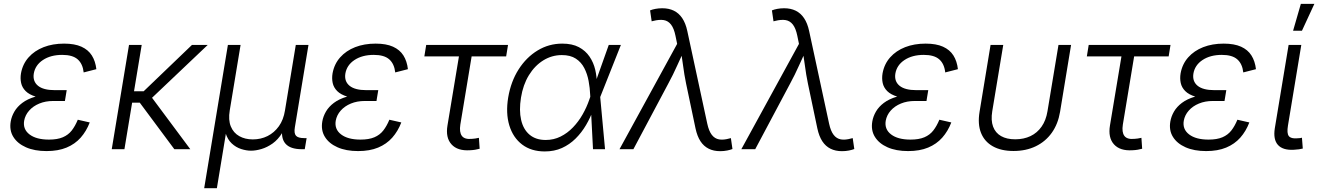

<svg xmlns="http://www.w3.org/2000/svg" viewBox="-20 -781 6900 1005"><path d="M223.6 9.8Q160.6 9.8 116 -10Q71.3 -29.8 49.8 -64.5Q28.3 -99.1 36.1 -145Q40.5 -171.4 55.2 -196.8Q69.8 -222.2 96.7 -242.4Q123.5 -262.7 164.3 -274.9Q205.1 -287.1 261.7 -287.1H325.2L319.8 -252.4H258.3Q218.3 -252.4 185.8 -239Q153.3 -225.6 132.6 -202.1Q111.8 -178.7 106.4 -148.9Q99.1 -104.5 134.5 -77.4Q169.9 -50.3 236.3 -50.3Q280.3 -50.3 308.8 -62.5Q337.4 -74.7 355.5 -97.9Q373.5 -121.1 387.2 -154.3L449.7 -140.1Q432.1 -94.2 402.3 -60.5Q372.6 -26.9 328.4 -8.5Q284.2 9.8 223.6 9.8ZM258.3 -264.6Q202.6 -264.6 167.7 -275.1Q132.8 -285.6 114.3 -304.2Q95.7 -322.8 90.6 -346.7Q85.4 -370.6 89.8 -397Q98.6 -445.8 129.6 -480.7Q160.6 -515.6 208.3 -534.2Q255.9 -552.7 315.4 -552.7Q370.6 -552.7 406.2 -536.6Q441.9 -520.5 460.7 -490.7Q479.5 -460.9 484.4 -418.9L418 -401.9Q413.1 -446.8 386.7 -470.2Q360.4 -493.7 305.7 -493.7Q245.1 -493.7 204.6 -466.8Q164.1 -439.9 156.7 -395Q150.9 -355 179 -332Q207 -309.1 267.1 -309.1H329.1L321.8 -264.6Z M721.7 -545.9 631.3 0H564.9L655.3 -545.9ZM1067.4 -545.9 749 -243.7H644.5L654.3 -303.2H731.9L984.9 -545.9ZM892.6 0 709 -247.1 756.3 -295.4 976.1 0Z M1048.8 204.1 1172.9 -545.9H1239.3L1182.6 -203.1Q1174.3 -152.8 1188.2 -119.1Q1202.1 -85.4 1232.4 -68.4Q1262.7 -51.3 1303.2 -51.3Q1345.2 -51.3 1380.4 -68.8Q1415.5 -86.4 1439.7 -120.1Q1463.9 -153.8 1471.7 -203.1L1528.3 -545.9H1594.7L1523.4 -114.7Q1518.1 -83.5 1529.1 -70.8Q1540 -58.1 1571.8 -58.1H1585L1575.2 0H1559.6Q1500 0 1474.6 -28.6Q1449.2 -57.1 1458.5 -113.8L1468.8 -174.3H1487.8Q1479 -121.1 1457.3 -85.7Q1435.5 -50.3 1407 -30Q1378.4 -9.8 1348.6 -1Q1318.8 7.8 1293.9 7.8Q1269.5 7.8 1242.2 -1Q1214.8 -9.8 1192.9 -30.3Q1170.9 -50.8 1160.4 -85.9Q1149.9 -121.1 1158.7 -174.3H1177.7L1115.2 204.1Z M1854.5 9.8Q1791.5 9.8 1746.8 -10Q1702.1 -29.8 1680.7 -64.5Q1659.2 -99.1 1667 -145Q1671.4 -171.4 1686 -196.8Q1700.7 -222.2 1727.5 -242.4Q1754.4 -262.7 1795.2 -274.9Q1835.9 -287.1 1892.6 -287.1H1956.1L1950.7 -252.4H1889.2Q1849.1 -252.4 1816.7 -239Q1784.2 -225.6 1763.4 -202.1Q1742.7 -178.7 1737.3 -148.9Q1730 -104.5 1765.4 -77.4Q1800.8 -50.3 1867.2 -50.3Q1911.1 -50.3 1939.7 -62.5Q1968.3 -74.7 1986.3 -97.9Q2004.4 -121.1 2018.1 -154.3L2080.6 -140.1Q2063 -94.2 2033.2 -60.5Q2003.4 -26.9 1959.2 -8.5Q1915 9.8 1854.5 9.8ZM1889.2 -264.6Q1833.5 -264.6 1798.6 -275.1Q1763.7 -285.6 1745.1 -304.2Q1726.6 -322.8 1721.4 -346.7Q1716.3 -370.6 1720.7 -397Q1729.5 -445.8 1760.5 -480.7Q1791.5 -515.6 1839.1 -534.2Q1886.7 -552.7 1946.3 -552.7Q2001.5 -552.7 2037.1 -536.6Q2072.8 -520.5 2091.6 -490.7Q2110.4 -460.9 2115.2 -418.9L2048.8 -401.9Q2043.9 -446.8 2017.6 -470.2Q1991.2 -493.7 1936.5 -493.7Q1876 -493.7 1835.4 -466.8Q1794.9 -439.9 1787.6 -395Q1781.7 -355 1809.8 -332Q1837.9 -309.1 1897.9 -309.1H1960L1952.6 -264.6Z M2440.4 5.4Q2375 9.8 2343.3 -25.4Q2311.5 -60.5 2322.3 -124.5L2382.3 -485.8H2201.2L2210.9 -545.9H2639.2L2629.4 -485.8H2448.7L2389.6 -128.9Q2383.3 -88.9 2397.7 -69.6Q2412.1 -50.3 2450.2 -54.2Q2457 -54.2 2467.3 -55.9Q2477.5 -57.6 2486.8 -59.6L2490.7 -2.4Q2480.5 0.5 2467.3 2.7Q2454.1 4.9 2440.4 5.4Z M2831.5 11.7Q2760.7 11.7 2713.1 -24.4Q2665.5 -60.5 2646 -124.5Q2626.5 -188.5 2640.1 -271Q2654.3 -354.5 2694.6 -417.7Q2734.9 -481 2793.9 -516.8Q2853 -552.7 2922.9 -552.7Q2975.1 -552.7 3010 -534.2Q3044.9 -515.6 3065.9 -484.6Q3086.9 -453.6 3095.7 -415.8Q3104.5 -377.9 3104 -339.4H3127.4L3121.6 -274.4L3147 0H3084L3069.3 -283.7Q3067.9 -320.3 3061 -357.2Q3054.2 -394 3038.3 -424.8Q3022.5 -455.6 2994.1 -474.1Q2965.8 -492.7 2920.9 -492.7Q2868.7 -492.7 2824 -465.1Q2779.3 -437.5 2748.5 -387.5Q2717.8 -337.4 2707 -270Q2696.3 -203.1 2707.8 -153.3Q2719.2 -103.5 2752 -75.9Q2784.7 -48.3 2836.4 -48.3Q2878.4 -48.3 2914.3 -66.2Q2950.2 -84 2979.2 -114.3Q3008.3 -144.5 3029.8 -182.4Q3051.3 -220.2 3064.9 -260.3L3166.5 -545.9H3230L3121.1 -271.5L3106 -208.5H3085.9Q3070.8 -166 3047.6 -126.5Q3024.4 -86.9 2992.9 -55.7Q2961.4 -24.4 2921.4 -6.3Q2881.3 11.7 2831.5 11.7Z M3222.7 0 3524.4 -551.3 3515.6 -594.2Q3507.8 -632.3 3492.7 -652.1Q3477.5 -671.9 3454.6 -675.8Q3431.6 -679.7 3399.4 -671.4L3391.1 -669.4L3382.8 -726.6Q3394 -731.4 3410.9 -734.6Q3427.7 -737.8 3446.8 -737.8Q3481 -737.8 3507.1 -725.1Q3533.2 -712.4 3551 -686Q3568.8 -659.7 3577.6 -618.7L3682.1 -133.8Q3690.4 -95.2 3705.8 -75.2Q3721.2 -55.2 3744.1 -51.3Q3767.1 -47.4 3797.9 -56.2L3805.7 -58.1L3814 -1Q3803.2 3.4 3786.4 6.8Q3769.5 10.3 3749.5 10.3Q3715.3 10.3 3689.5 -2.7Q3663.6 -15.6 3646.5 -41.7Q3629.4 -67.9 3620.6 -108.9L3571.3 -343.3Q3561.5 -390.6 3555.7 -436.3Q3549.8 -481.9 3542.5 -526.9H3565.4Q3544.4 -482.4 3523.9 -436.3Q3503.4 -390.1 3478 -343.3L3295.4 0Z M3860.4 0 4162.1 -551.3 4153.3 -594.2Q4145.5 -632.3 4130.4 -652.1Q4115.2 -671.9 4092.3 -675.8Q4069.3 -679.7 4037.1 -671.4L4028.8 -669.4L4020.5 -726.6Q4031.7 -731.4 4048.6 -734.6Q4065.4 -737.8 4084.5 -737.8Q4118.7 -737.8 4144.8 -725.1Q4170.9 -712.4 4188.7 -686Q4206.5 -659.7 4215.3 -618.7L4319.8 -133.8Q4328.1 -95.2 4343.5 -75.2Q4358.9 -55.2 4381.8 -51.3Q4404.8 -47.4 4435.5 -56.2L4443.4 -58.1L4451.7 -1Q4440.9 3.4 4424.1 6.8Q4407.2 10.3 4387.2 10.3Q4353 10.3 4327.1 -2.7Q4301.3 -15.6 4284.2 -41.7Q4267.1 -67.9 4258.3 -108.9L4209 -343.3Q4199.2 -390.6 4193.4 -436.3Q4187.5 -481.9 4180.2 -526.9H4203.1Q4182.1 -482.4 4161.6 -436.3Q4141.1 -390.1 4115.7 -343.3L3933.1 0Z M4733.4 9.8Q4670.4 9.8 4625.7 -10Q4581.1 -29.8 4559.6 -64.5Q4538.1 -99.1 4545.9 -145Q4550.3 -171.4 4564.9 -196.8Q4579.6 -222.2 4606.4 -242.4Q4633.3 -262.7 4674.1 -274.9Q4714.8 -287.1 4771.5 -287.1H4835L4829.6 -252.4H4768.1Q4728 -252.4 4695.6 -239Q4663.1 -225.6 4642.3 -202.1Q4621.6 -178.7 4616.2 -148.9Q4608.9 -104.5 4644.3 -77.4Q4679.7 -50.3 4746.1 -50.3Q4790 -50.3 4818.6 -62.5Q4847.2 -74.7 4865.2 -97.9Q4883.3 -121.1 4897 -154.3L4959.5 -140.1Q4941.9 -94.2 4912.1 -60.5Q4882.3 -26.9 4838.1 -8.5Q4793.9 9.8 4733.4 9.8ZM4768.1 -264.6Q4712.4 -264.6 4677.5 -275.1Q4642.6 -285.6 4624 -304.2Q4605.5 -322.8 4600.3 -346.7Q4595.2 -370.6 4599.6 -397Q4608.4 -445.8 4639.4 -480.7Q4670.4 -515.6 4718 -534.2Q4765.6 -552.7 4825.2 -552.7Q4880.4 -552.7 4916 -536.6Q4951.7 -520.5 4970.5 -490.7Q4989.3 -460.9 4994.1 -418.9L4927.7 -401.9Q4922.9 -446.8 4896.5 -470.2Q4870.1 -493.7 4815.4 -493.7Q4754.9 -493.7 4714.4 -466.8Q4673.8 -439.9 4666.5 -395Q4660.6 -355 4688.7 -332Q4716.8 -309.1 4776.9 -309.1H4838.9L4831.5 -264.6Z M5285.2 9.3Q5220.7 9.3 5177 -15.1Q5133.3 -39.6 5115 -85.4Q5096.7 -131.3 5107.4 -195.8L5165 -545.9H5231.4L5173.8 -198.7Q5166 -150.9 5178.2 -118.2Q5190.4 -85.4 5220 -68.6Q5249.5 -51.8 5293.9 -51.8Q5338.9 -51.8 5374 -68.6Q5409.2 -85.4 5432.1 -118.2Q5455.1 -150.9 5462.9 -198.7L5520.5 -545.9H5586.4L5528.8 -195.8Q5518.1 -131.8 5485.4 -85.9Q5452.6 -40 5401.6 -15.4Q5350.6 9.3 5285.2 9.3Z M5908.2 5.4Q5842.8 9.8 5811 -25.4Q5779.3 -60.5 5790 -124.5L5850.1 -485.8H5668.9L5678.7 -545.9H6106.9L6097.2 -485.8H5916.5L5857.4 -128.9Q5851.1 -88.9 5865.5 -69.6Q5879.9 -50.3 5918 -54.2Q5924.8 -54.2 5935.1 -55.9Q5945.3 -57.6 5954.6 -59.6L5958.5 -2.4Q5948.2 0.5 5935.1 2.7Q5921.9 4.9 5908.2 5.4Z M6293.5 9.8Q6230.5 9.8 6185.8 -10Q6141.1 -29.8 6119.6 -64.5Q6098.1 -99.1 6106 -145Q6110.4 -171.4 6125 -196.8Q6139.6 -222.2 6166.5 -242.4Q6193.4 -262.7 6234.1 -274.9Q6274.9 -287.1 6331.5 -287.1H6395L6389.6 -252.4H6328.1Q6288.1 -252.4 6255.6 -239Q6223.1 -225.6 6202.4 -202.1Q6181.6 -178.7 6176.3 -148.9Q6168.9 -104.5 6204.3 -77.4Q6239.7 -50.3 6306.2 -50.3Q6350.1 -50.3 6378.7 -62.5Q6407.2 -74.7 6425.3 -97.9Q6443.4 -121.1 6457 -154.3L6519.5 -140.1Q6502 -94.2 6472.2 -60.5Q6442.4 -26.9 6398.2 -8.5Q6354 9.8 6293.5 9.8ZM6328.1 -264.6Q6272.5 -264.6 6237.5 -275.1Q6202.6 -285.6 6184.1 -304.2Q6165.5 -322.8 6160.4 -346.7Q6155.3 -370.6 6159.7 -397Q6168.5 -445.8 6199.5 -480.7Q6230.5 -515.6 6278.1 -534.2Q6325.7 -552.7 6385.3 -552.7Q6440.4 -552.7 6476.1 -536.6Q6511.7 -520.5 6530.5 -490.7Q6549.3 -460.9 6554.2 -418.9L6487.8 -401.9Q6482.9 -446.8 6456.5 -470.2Q6430.2 -493.7 6375.5 -493.7Q6314.9 -493.7 6274.4 -466.8Q6233.9 -439.9 6226.6 -395Q6220.7 -355 6248.8 -332Q6276.9 -309.1 6336.9 -309.1H6398.9L6391.6 -264.6Z M6752.9 2.9Q6695.3 6.3 6669.4 -22.2Q6643.6 -50.8 6652.8 -109.4L6725.1 -545.9H6791.5L6721.7 -124Q6714.8 -83 6726.3 -68.6Q6737.8 -54.2 6770 -57.1Q6780.3 -57.6 6784.9 -58.1Q6789.6 -58.6 6794.9 -60.1L6799.3 -3.4Q6791.5 -1.5 6779.3 0.5Q6767.1 2.4 6752.9 2.9ZM6748.5 -620.1 6789.1 -760.7H6859.9L6794.9 -620.1Z"/></svg>

Font: Inter Light
Style: Italic
Weight: 300
Italic angle: -9.3988°
Designer: Rasmus Andersson
Foundry: rsms
Version: Version 4.001;git-66647c0bb